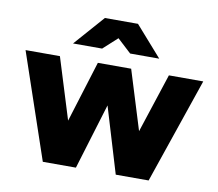

<svg xmlns="http://www.w3.org/2000/svg" viewBox="-78 -805 1020 897"><g transform="rotate(10 431.5 -356.0)"><path d="M432 -312 337 0H180L10 -500H173L263 -210L353 -500H511L598 -219L690 -500H853L682 0H526ZM428 -630 361 -569H223L349 -712H506L632 -569H494Z"/></g></svg>

Font: Oak Sans ExtraBold
Style: Regular
Weight: 800
Designer: Erik Kennedy, Walven
Foundry: Erik Kennedy, Walven
Version: Version 1.000